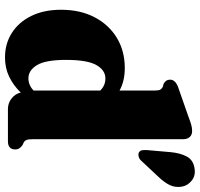

<svg xmlns="http://www.w3.org/2000/svg" viewBox="-36 -770 818 787"><g transform="rotate(90 373.5 -377.0)"><path d="M20.5 -217.5Q20.5 -297 51.5 -355.8Q82.5 -414.5 136.2 -446.8Q190 -479 259 -479Q313 -479 351.5 -457.5V-603.5Q351.5 -619 347.5 -625.2Q343.5 -631.5 336 -635L325.5 -637.5Q307 -646.5 307 -664.5Q307 -685.5 336 -697L459 -740Q480 -748 492.5 -751.5Q505 -755 517.5 -755Q533.5 -755 542.2 -745Q551 -735 551 -719.5V-104.5Q551 -84.5 554 -76.8Q557 -69 564 -65L574 -60.5Q593 -48.5 593 -30Q593 0 559.5 0H427Q403 0 383.8 -15.2Q364.5 -30.5 360 -52.5Q329.5 -21.5 294.2 -4.8Q259 12 216 12Q159 12 114.8 -16.5Q70.5 -45 45.5 -96.5Q20.5 -148 20.5 -217.5ZM226 -238Q226 -155 247.2 -119.5Q268.5 -84 301.5 -84Q329.5 -84 351.5 -105V-378.5Q331 -399.5 302 -399.5Q268 -399.5 247 -362.2Q226 -325 226 -238ZM604 -665.5Q607.5 -705 621.5 -732Q635.5 -759 668 -764.5Q699 -770.5 720.2 -753.8Q741.5 -737 745.5 -713Q750 -686 739.2 -663.5Q728.5 -641 704 -615.5L638.5 -545.5Q632 -538.5 622.8 -536Q613.5 -533.5 606 -536.5Q598 -541 596.5 -549.5Q595 -558 595.5 -568Z"/></g></svg>

Font: Fraunces 72pt S050 Black
Style: Regular
Weight: 900
Version: Version 1.000; ttfautohint (v1.8.3)